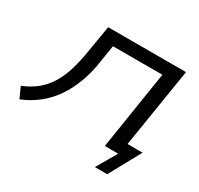

<svg xmlns="http://www.w3.org/2000/svg" viewBox="-186 -921 1340 1295"><g transform="rotate(30 484.5 -274.0)"><path d="M698 157 789 0H685L781 -610H396L375 -478Q362 -387 333 -309.5Q304 -232 261.5 -169.5Q219 -107 160.5 -60.5Q102 -14 29 16L-9 -68Q60 -96 107 -136Q154 -176 185.5 -229.5Q217 -283 237 -351Q257 -419 270 -502L304 -705H910L811 -88H928L794 157Z"/></g></svg>

Font: Nunito Sans 7pt Expanded Medium
Style: Italic
Weight: 500
Width: 7
Italic angle: -9°
Designer: Vernon Adams
Foundry: Vernon Adams
Version: Version 3.101;gftools[0.9.27]